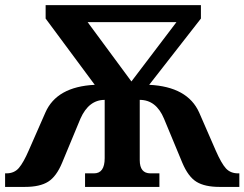

<svg xmlns="http://www.w3.org/2000/svg" viewBox="-20 -734 960 754"><path d="M314 0V-53.2H349.1Q391.1 -53.2 391.1 -112.8V-341.8Q328.6 -341.8 295.9 -268.1L224.1 -95.2Q201.7 -41 169.2 -20.5Q136.7 0 78.1 0H0V-53.2H4.9Q36.1 -53.2 54.2 -74.5Q72.3 -95.7 92.8 -143.1L158.2 -292Q202.6 -393.6 352.1 -400.9L159.2 -661.1V-713.9H769V-661.1L565.9 -400.9Q716.8 -393.6 762.2 -292L827.1 -143.1Q849.6 -91.8 867.4 -72.5Q885.3 -53.2 915 -53.2H919.9V0H841.8Q784.7 0 752 -19.8Q719.2 -39.6 695.8 -95.2L624 -268.1Q593.3 -341.8 528.8 -341.8V-105Q528.8 -53.2 570.8 -53.2H606V0ZM496.1 -414.1 672.9 -647H324.2Z"/></svg>

Font: Droid Serif
Style: Bold
Weight: 700
Designer: Monotype Design team
Foundry: Monotype Imaging Inc.
Version: Version 1.03